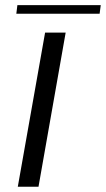

<svg xmlns="http://www.w3.org/2000/svg" viewBox="-20 -708 402 728"><path d="M47.5 0 151 -584.5H229L126 0ZM41.9 -656 45.9 -688.5H362L357.7 -656Z"/></svg>

Font: Anybody UltraExpanded Light
Style: Italic
Weight: 300
Width: 9
Italic angle: -10°
Designer: Tyler Finck
Foundry: Etcetera Type Company
Version: Version 1.010; ttfautohint (v1.8.3) -l 8 -r 50 -G 200 -x 14 